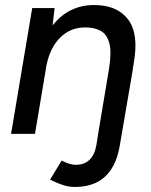

<svg xmlns="http://www.w3.org/2000/svg" viewBox="-20 -530 601 763"><path d="M24 2 108 -498H197L189 -429Q253 -510 354 -510Q445 -510 488.5 -453.5Q532 -397 512 -282L509 -264L508 -257V-255L464 2L455 54Q426 213 277 213Q253 213 229 205Q205 197 179 184L225 108Q244 118 258 121.5Q272 125 280 125Q349 125 363 47L370 2L413 -255Q424 -323 414.5 -358.5Q405 -394 380 -407.5Q355 -421 321 -421Q262 -422 221 -382.5Q180 -343 165 -272L119 2Z"/></svg>

Font: Figtree Medium
Style: Italic
Weight: 500
Italic angle: -9.5°
Foundry: Erik Kennedy
Version: Version 2.001; ttfautohint (v1.8.4.7-5d5b);gftools[0.9.27]